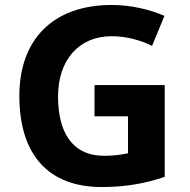

<svg xmlns="http://www.w3.org/2000/svg" viewBox="-20 -795 764 774"><path d="M361 -452V-326H496V-177C470 -172 443 -167 400 -167C268 -167 214 -266 214 -406C214 -553 298 -649 430 -649C491 -649 549 -632 593 -610L643 -731C583 -757 507 -775 431 -775C191 -775 58 -633 58 -409C58 -169 177 -41 390 -41C492 -41 569 -57 644 -82V-452Z"/></svg>

Font: Noto Sans Tamil UI
Style: Bold
Weight: 700
Designer: Jelle Bosma - Monotype Design Team
Foundry: Monotype Imaging Inc.
Version: Version 2.004